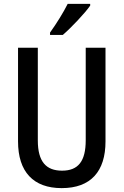

<svg xmlns="http://www.w3.org/2000/svg" viewBox="-20 -960 637 990"><path d="M445 -931V-940H329C307 -896 273 -841 238 -792V-780H304C348 -818 418 -892 445 -931ZM524 -231V-714H422V-237C422 -128 383 -80 300 -80C218 -80 175 -126 175 -236V-714H73V-231C73 -74 152 10 298 10C448 10 524 -76 524 -231Z"/></svg>

Font: Noto Sans Sinhala UI Condensed Medium
Style: Regular
Weight: 500
Width: 3
Designer: Jelle Bosma - Monotype Design Team
Foundry: Monotype Imaging Inc.
Version: Version 2.006